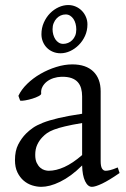

<svg xmlns="http://www.w3.org/2000/svg" viewBox="-20 -723 499 758"><path d="M171.9 -48.8Q201.2 -48.8 234.1 -63.7Q267.1 -78.6 304.2 -110.8V-237.3Q263.2 -230.5 236.6 -224.1Q210 -217.8 192.9 -211.2Q175.8 -204.6 165.5 -197.3Q155.3 -189.9 147.5 -181.6Q134.8 -168.5 127 -151.6Q119.1 -134.8 119.1 -111.8Q119.1 -92.3 125 -80.1Q130.9 -67.9 139.2 -60.8Q147.5 -53.7 156.5 -51.3Q165.5 -48.8 171.9 -48.8ZM452.1 -40Q410.6 -11.2 383.5 1.7Q356.4 14.6 342.8 14.6Q326.7 14.6 315.9 -7.8Q305.2 -30.3 304.2 -69.8Q282.2 -47.9 260.3 -31.7Q238.3 -15.6 217.3 -5.4Q196.3 4.9 177.5 9.8Q158.7 14.6 143.1 14.6Q125.5 14.6 106.9 8.8Q88.4 2.9 73.5 -9.8Q58.6 -22.5 48.8 -42.5Q39.1 -62.5 39.1 -90.8Q39.1 -127.9 52 -152.8Q64.9 -177.7 83 -195.8Q94.7 -207.5 109.6 -218Q124.5 -228.5 149.2 -238.3Q173.8 -248 210.9 -256.8Q248 -265.6 304.2 -273.9V-342.8Q304.2 -359.4 300.3 -373.8Q296.4 -388.2 287.1 -398.7Q277.8 -409.2 262 -414.8Q246.1 -420.4 222.2 -419.9Q206.5 -419.4 191.4 -414.6Q176.3 -409.7 165 -400.9Q153.8 -392.1 147.5 -380.1Q141.1 -368.2 142.6 -353.5Q143.1 -349.1 132.6 -343.5Q122.1 -337.9 107.7 -333.5Q93.3 -329.1 79.3 -326.7Q65.4 -324.2 59.6 -325.7L52.7 -344.7Q64 -369.1 86.9 -391.6Q109.9 -414.1 139.4 -431.2Q168.9 -448.2 201.9 -458.5Q234.9 -468.8 265.6 -468.8Q319.3 -468.8 348.4 -440.7Q377.4 -412.6 377.4 -362.3V-86.9Q377.4 -66.4 382.8 -57.6Q388.2 -48.8 397 -48.8Q403.8 -48.8 414.6 -51.3Q425.3 -53.7 444.8 -62ZM281.2 -606.9Q281.2 -618.7 278.3 -629.4Q275.4 -640.1 270 -648.2Q264.6 -656.2 256.8 -661.1Q249 -666 239.3 -666Q229 -666 219.7 -661.9Q210.4 -657.7 203.4 -650.1Q196.3 -642.6 191.9 -631.8Q187.5 -621.1 187.5 -607.9Q187.5 -596.7 190.4 -586.2Q193.4 -575.7 198.7 -567.6Q204.1 -559.6 211.9 -554.7Q219.7 -549.8 229.5 -549.8Q239.3 -549.8 248.5 -553.5Q257.8 -557.1 265.1 -564.5Q272.5 -571.8 276.9 -582.3Q281.2 -592.8 281.2 -606.9ZM325.2 -627Q325.2 -602.1 315.7 -581.3Q306.2 -560.5 290.8 -545.2Q275.4 -529.8 256.6 -521.2Q237.8 -512.7 219.2 -512.7Q202.6 -512.7 188.7 -518.6Q174.8 -524.4 164.8 -534.7Q154.8 -544.9 149.2 -558.6Q143.6 -572.3 143.6 -587.9Q143.6 -612.8 153.1 -634Q162.6 -655.3 177.7 -670.7Q192.9 -686 211.7 -694.6Q230.5 -703.1 249.5 -703.1Q265.1 -703.1 279.1 -697Q293 -690.9 303.2 -680.4Q313.5 -669.9 319.3 -656Q325.2 -642.1 325.2 -627Z"/></svg>

Font: Gentium Unicode
Style: Regular
Weight: 400
Version: Version 1.009